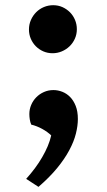

<svg xmlns="http://www.w3.org/2000/svg" viewBox="-20 -521 412 738"><path d="M182.1 -316.4Q163.1 -316.4 146.7 -323.5Q130.4 -330.6 117.9 -343Q105.5 -355.5 98.4 -372.1Q91.3 -388.7 91.3 -407.7Q91.3 -427.2 98.9 -444.3Q106.4 -461.4 119.1 -474.1Q131.8 -486.8 148.7 -493.9Q165.5 -501 184.6 -501Q203.6 -501 220 -493.7Q236.3 -486.3 248.8 -473.9Q261.2 -461.4 268.3 -444.6Q275.4 -427.7 275.4 -408.7Q275.4 -389.2 267.8 -372.3Q260.3 -355.5 247.3 -343Q234.4 -330.6 217.5 -323.5Q200.7 -316.4 182.1 -316.4ZM80.6 166.5Q98.6 146.5 114.3 125.5Q129.9 104.5 142.3 83Q154.8 61.5 163.6 40.5Q172.4 19.5 176.8 -0.5Q170.4 -6.8 161.4 -13.4Q152.3 -20 142.1 -25.6Q131.8 -31.2 121.1 -35.4Q110.4 -39.6 100.1 -42Q96.2 -50.8 94.5 -61.8Q92.8 -72.8 92.8 -82.5Q92.8 -101.1 99.9 -117.7Q106.9 -134.3 119.4 -147Q131.8 -159.7 148.7 -167.2Q165.5 -174.8 185.5 -174.8Q202.6 -174.8 219.5 -168.2Q236.3 -161.6 249.5 -148.2Q262.7 -134.8 271 -113.8Q279.3 -92.8 279.3 -63.5Q279.3 -37.6 271.7 -7.3Q264.2 22.9 246.3 56.4Q228.5 89.8 199.5 125.2Q170.4 160.6 127.9 197.3Z"/></svg>

Font: Proza Libre
Style: SemiBold
Weight: 600
Designer: Jasper de Waard
Foundry: Jasper de Waard
Version: Version 1.000; ttfautohint (v1.4.1.8-43bc) -l 8 -r 50 -G 200